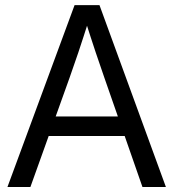

<svg xmlns="http://www.w3.org/2000/svg" viewBox="-20 -748 693 768"><path d="M9.8 0 278.3 -727.5H377.9L643.6 0H549.8L397 -438.5Q381.8 -481.9 363 -537.8Q344.2 -593.8 315.4 -684.6H340.8Q312 -593.8 293.2 -537.8Q274.4 -481.9 258.8 -438.5L101.6 0ZM148.4 -204.1V-282.2H504.9V-204.1Z"/></svg>

Font: Inter Khmer Looped
Style: Regular
Weight: 400
Designer: Rasmus Andersson, Sovichet Tep
Foundry: Anagata Design
Version: Version 1.000